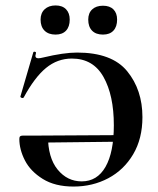

<svg xmlns="http://www.w3.org/2000/svg" viewBox="-20 -673 580 705"><path d="M51 -163Q51 -170 54 -172.5Q57 -175 63 -175H156Q156 -94 191.5 -50.5Q227 -7 280 -7Q337 -7 367.5 -60.5Q398 -114 398 -213Q398 -323 360 -390.5Q322 -458 244 -458Q191 -458 149 -423.5Q107 -389 67 -315Q65 -313 63 -313Q60 -313 57 -315Q54 -317 55 -319L102 -480Q103 -484 108 -483Q113 -482 112 -478L110 -468Q110 -459 121 -459Q127 -459 139 -462Q214 -480 263 -480Q391 -480 447 -411.5Q503 -343 503 -243Q503 -164 469 -106.5Q435 -49 377.5 -18.5Q320 12 250 12Q182 12 137 -16Q92 -44 71.5 -84Q51 -124 51 -163ZM446 -153 95 -149V-175L444 -177ZM129 -601Q129 -625 144 -639Q159 -653 184 -653Q209 -653 222.5 -639Q236 -625 236 -601Q236 -575 222.5 -560.5Q209 -546 184 -546Q158 -546 143.5 -560.5Q129 -575 129 -601ZM304 -601Q304 -625 318.5 -638.5Q333 -652 358 -652Q383 -652 396.5 -638.5Q410 -625 410 -601Q410 -575 396.5 -560.5Q383 -546 358 -546Q332 -546 318 -560.5Q304 -575 304 -601Z"/></svg>

Font: Cormorant Unicase
Style: Bold
Weight: 700
Designer: Christian Thalmann (Catharsis Fonts)
Foundry: Catharsis Fonts
Version: Version 4.000